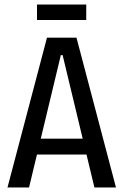

<svg xmlns="http://www.w3.org/2000/svg" viewBox="-20 -826 545 846"><path d="M13 0 187 -660H317L491 0H396L256 -583H248L108 0ZM109 -145V-215H400V-145ZM143 -738V-806H360V-738Z"/></svg>

Font: Bricolage Grotesque 72pt SemiCondensed
Style: Regular
Weight: 400
Width: 4
Designer: Mathieu Triay
Foundry: Atelier Triay
Version: Version 1.001;gftools[0.9.33.dev8+g029e19f]